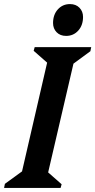

<svg xmlns="http://www.w3.org/2000/svg" viewBox="-46 -921 467 941"><path d="M-26 0 -22 -20 62 -81 185 -614 119 -672 124 -690H401L397 -670L314 -609L190 -76L256 -18L251 0ZM278 -745Q249 -745 231.5 -763Q214 -781 214 -808Q214 -849 237.5 -875Q261 -901 297 -901Q326 -901 343.5 -883Q361 -865 361 -838Q361 -797 337.5 -771Q314 -745 278 -745Z"/></svg>

Font: Platypi Medium
Style: Italic
Weight: 500
Italic angle: -13°
Designer: David Sargent
Foundry: Bolt Cutter Type
Version: Version 1.200; ttfautohint (v1.8.4.7-5d5b)